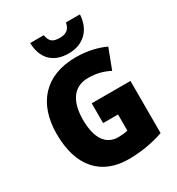

<svg xmlns="http://www.w3.org/2000/svg" viewBox="-221 -1083 1128 1227"><g transform="rotate(-30 343.0 -469.0)"><path d="M558 -948H455C445 -896 415 -882 373 -882C323 -882 301 -895 291 -948H191C194 -833 259 -767 373 -767C482 -767 553 -838 558 -948ZM339 -418V-272H449V-153C432 -148 401 -145 380 -145C288 -145 238 -218 238 -354C238 -480 285 -570 400 -570C458 -570 509 -557 556 -532L612 -679C557 -705 481 -724 397 -724C171 -724 47 -585 47 -359C47 -114 171 10 366 10C461 10 551 -7 625 -33V-418Z"/></g></svg>

Font: Noto Sans Thai SemCond Blk
Style: Regular
Weight: 900
Width: 4
Designer: Monotype Design Team
Foundry: Monotype Imaging Inc.
Version: Version 2.002